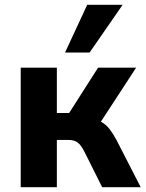

<svg xmlns="http://www.w3.org/2000/svg" viewBox="-20 -777 604 797"><path d="M66 0V-496H216V-308H267L387 -496H545L380 -243L358 -284Q385 -280 403 -269.5Q421 -259 435 -241Q449 -223 463 -197L564 0H404L331 -146Q322 -164 313 -175Q304 -186 292.5 -191Q281 -196 264 -196H216V0ZM250 -559 342 -757H489L352 -559Z"/></svg>

Font: Nunito Sans 10pt SemiCondensed ExtraBold
Style: Regular
Weight: 800
Width: 4
Designer: Vernon Adams
Foundry: Vernon Adams
Version: Version 3.101;gftools[0.9.27]